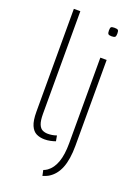

<svg xmlns="http://www.w3.org/2000/svg" viewBox="-175 -808 767 1085"><g transform="rotate(20 208.5 -266.0)"><path d="M111 -740V-123Q111 -82 119.5 -61Q128 -40 142.5 -33Q157 -26 175 -26Q187 -26 200 -28Q213 -30 227 -35L233 -2Q219 3 202 6.5Q185 10 168 10Q140 10 118.5 -0.5Q97 -11 84.5 -39.5Q72 -68 72 -121V-740ZM345 -532V-16Q345 66 324.5 117.5Q304 169 262 194Q257 197 251 199.5Q245 202 239.5 204Q234 206 228 208L221 175Q227 173 232.5 170Q238 167 244 163Q275 141 291 96.5Q307 52 307 -17V-532ZM325 -667Q310 -667 305 -672Q300 -677 300 -693Q300 -709 304.5 -713.5Q309 -718 325 -718Q341 -718 346 -713.5Q351 -709 351 -693Q351 -677 346 -672Q341 -667 325 -667Z"/></g></svg>

Font: Georama ExtraCondensed Thin ExtraLight
Style: Regular
Weight: 250
Version: Version 1.001